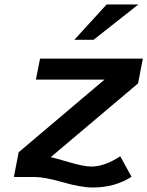

<svg xmlns="http://www.w3.org/2000/svg" viewBox="-20 -792 659 859"><path d="M599.1 -772 398.4 -613.8H312.5L457 -772ZM568.4 -1Q493.7 46.9 395 46.9Q343.3 46.9 261.2 23.4Q179.2 0 137.2 0H42L63.5 -110.8L447.8 -436H140.6L159.2 -529.8H619.1L597.7 -418.9L207 -88.9Q226.6 -85 290.5 -65.9Q354.5 -46.9 389.2 -46.9Q447.8 -46.9 518.1 -92.8Z"/></svg>

Font: Aurulent Sans
Style: BoldItalic
Weight: 700
Italic angle: -11°
Version: Version 2007.05.04